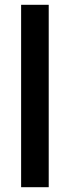

<svg xmlns="http://www.w3.org/2000/svg" viewBox="-20 -780 290 800"><path d="M183 0V-760H68V0Z"/></svg>

Font: Noto Sans Tamil Condensed SemiBold
Style: Regular
Weight: 600
Width: 3
Designer: Jelle Bosma - Monotype Design Team
Foundry: Monotype Imaging Inc.
Version: Version 2.004